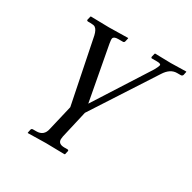

<svg xmlns="http://www.w3.org/2000/svg" viewBox="-148 -579 958 958"><g transform="rotate(30 330.5 -100.5)"><path d="M213.9 157.2 248 12.2 172.9 -357.9Q166 -387.7 151.9 -397Q145 -401.9 125 -401.9H112.8Q103 -401.9 104 -409.2L108.9 -429.2L110.8 -431.2Q202.6 -429.2 215.8 -429.2Q215.8 -429.2 325.2 -431.2L326.2 -429.2L321.8 -410.2Q319.8 -402.3 313 -401.9H285.2Q260.3 -401.9 256.8 -389.2Q254.9 -382.3 258.8 -359.9L316.9 -47.9L516.1 -359.9Q529.3 -383.8 529.8 -389.2Q530.8 -391.1 530.8 -393.1Q530.8 -401.9 507.8 -401.9H479Q474.1 -401.9 474.1 -409.2L479 -429.2L481 -431.2Q560.1 -429.2 571.8 -429.2Q571.8 -429.2 660.2 -431.2L661.1 -429.2L657.2 -410.2Q654.3 -402.3 646 -401.9H624Q585 -401.9 557.1 -357.9L325.2 0L289.1 157.2Q287.1 171.4 287.1 173.8Q287.1 200.7 321.8 201.2H340.8Q348.6 201.2 347.2 209L342.8 228L339.8 230Q272 228 232.9 228Q232.9 228 128.9 230L127.9 228L131.8 209Q133.8 201.2 142.1 201.2H161.1Q205.1 201.2 213.9 157.2Z"/></g></svg>

Font: Linux Libertine
Style: Italic
Weight: 400
Italic angle: -12°
Designer: Philipp H. Poll
Foundry: Philipp H. Poll
Version: Version 5.1.6 ; ttfautohint (v0.9)